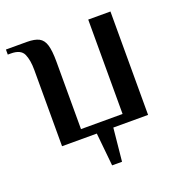

<svg xmlns="http://www.w3.org/2000/svg" viewBox="-115 -570 774 820"><g transform="rotate(-20 271.5 -160.0)"><path d="M257 150 242 0H84V-347Q84 -392 71.5 -419.5Q59 -447 14 -447H0V-470H95Q130 -470 149.5 -460Q169 -450 177 -423.5Q185 -397 185 -347V-41H374V-470H475V0H317L302 150Z"/></g></svg>

Font: El Messiri Medium
Style: Regular
Weight: 500
Designer: Mohamed Gaber
Foundry: Kief Type Foundry
Version: Version 2.020; ttfautohint (v1.8.3)